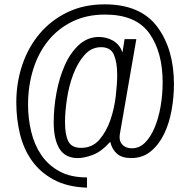

<svg xmlns="http://www.w3.org/2000/svg" viewBox="-20 -717 875 883"><path d="M553 -537 543 -475Q537 -495 525.5 -508.5Q514 -522 499 -530.5Q484 -539 467.5 -543Q451 -547 435 -547Q383 -547 343.5 -511Q304 -475 278.5 -418Q253 -361 240 -291.5Q227 -222 227 -154Q227 -76 253.5 -33Q280 10 338 10Q368 10 407.5 -5Q447 -20 487 -65Q495 -30 518 -10Q541 10 583 10Q636 10 673.5 -21Q711 -52 734.5 -100.5Q758 -149 769 -209.5Q780 -270 780 -330Q780 -491 703 -594Q626 -697 461 -697Q366 -697 291 -661Q216 -625 163.5 -563.5Q111 -502 83 -420Q55 -338 55 -246Q55 -171 71.5 -102Q88 -33 126 21Q164 75 226.5 109Q289 143 380 146V99Q305 99 253.5 71Q202 43 170 -4Q138 -51 123.5 -111.5Q109 -172 109 -236Q109 -322 132.5 -397.5Q156 -473 201 -529Q246 -585 312 -617.5Q378 -650 463 -650Q605 -650 666.5 -564Q728 -478 728 -338Q728 -281 718.5 -227Q709 -173 691 -130Q673 -87 647 -61Q621 -35 587 -35Q561 -35 545.5 -49Q530 -63 530 -86Q530 -91 530.5 -95.5Q531 -100 532 -105L607 -537ZM353 -37Q310 -37 294.5 -66.5Q279 -96 279 -155Q279 -203 288 -263Q297 -323 317 -375.5Q337 -428 368.5 -464Q400 -500 445 -500Q489 -500 504 -465Q519 -430 519 -372Q519 -333 512.5 -276Q506 -219 488 -166Q470 -113 437.5 -75Q405 -37 353 -37Z"/></svg>

Font: Secuela Light
Style: Regular
Weight: 300
Designer: Fernando Haro
Foundry: deFharo
Version: Version 1.708